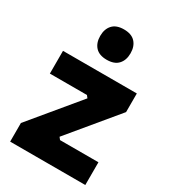

<svg xmlns="http://www.w3.org/2000/svg" viewBox="-196 -910 898 1009"><g transform="rotate(30 253.0 -405.0)"><path d="M30 -113 268 -400 257 -414H32V-552H480V-439L242 -152L253 -138H486V0H30ZM162 -718Q162 -760 185 -785Q208 -810 254 -810Q300 -810 323 -785Q346 -760 346 -718Q346 -676 323 -651Q300 -626 254 -626Q208 -626 185 -651Q162 -676 162 -718Z"/></g></svg>

Font: Sora-SIA ExtraBold
Style: Regular
Weight: 800
Designer: Jonathan Barnbrook, Julián Moncada
Foundry: Barnbrook Fonts
Version: Version 2.000